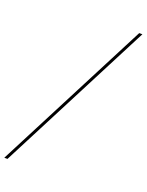

<svg xmlns="http://www.w3.org/2000/svg" viewBox="-184 -908 868 1136"><g transform="rotate(20 250.0 -340.0)"><path d="M-9 143 489 -823H509L11 143Z"/></g></svg>

Font: Iosevka SS04 Thin
Style: Italic
Weight: 100
Italic angle: -9°
Monospace: yes
Designer: Belleve Invis
Foundry: Belleve Invis
Version: Version 19.0.0; ttfautohint (v1.8.4)